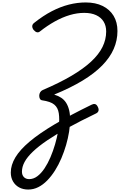

<svg xmlns="http://www.w3.org/2000/svg" viewBox="-20 -1031 978 1566"><path d="M210 515Q168 515 136 497.5Q104 480 86 448.5Q68 417 68 376Q68 315 105.5 252.5Q143 190 222 123.5Q301 57 426.5 -17.5Q552 -92 727 -177Q742 -185 755 -182Q768 -179 777 -161Q787 -142 783.5 -128Q780 -114 764 -106Q635 -44 536 10.5Q437 65 365.5 113.5Q294 162 248 206Q202 250 180.5 290Q159 330 159 369Q159 397 175 413.5Q191 430 218 430Q253 430 284.5 406.5Q316 383 343 342.5Q370 302 391.5 251.5Q413 201 429 146.5Q445 92 454 40Q463 -12 463 -55Q463 -84 459.5 -107Q456 -130 447 -147.5Q438 -165 422.5 -178Q407 -191 382 -199.5Q357 -208 323 -213Q311 -215 305.5 -225.5Q300 -236 300 -250.5Q300 -265 307.5 -278Q315 -291 329 -297Q465 -355 562.5 -412.5Q660 -470 723 -528.5Q786 -587 816 -648Q846 -709 846 -774Q846 -821 825 -855Q804 -889 764 -907.5Q724 -926 667 -926Q609 -926 548.5 -908Q488 -890 427 -856Q366 -822 305 -774Q294 -765 281 -768Q268 -771 254 -787Q242 -804 243 -818.5Q244 -833 258 -844Q332 -903 402.5 -939.5Q473 -976 542 -993.5Q611 -1011 679 -1011Q759 -1011 817 -982.5Q875 -954 906.5 -902Q938 -850 938 -778Q938 -702 907.5 -632Q877 -562 814 -497.5Q751 -433 654 -374Q557 -315 423 -260V-259Q454 -250 478.5 -234Q503 -218 519 -193Q535 -168 543.5 -134Q552 -100 552 -57Q552 -10 543.5 43.5Q535 97 519 152Q503 207 480.5 260Q458 313 429 359Q400 405 365.5 440.5Q331 476 292 495.5Q253 515 210 515Z"/></svg>

Font: Playwrite CA
Style: Regular
Weight: 400
Designer: Veronika Burian, José Scaglione
Foundry: TypeTogether
Version: Version 1.002